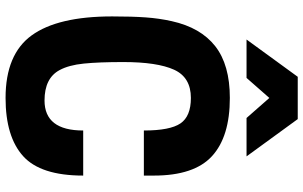

<svg xmlns="http://www.w3.org/2000/svg" viewBox="-220 -857 1090 690"><g transform="rotate(90 325.0 -512.0)"><path d="M508 -853ZM542 -853H404L332 -935L260 -853H122L256 -1037H408ZM332 13Q175 13 107 -81Q39 -175 39 -370Q39 -442 42.5 -490.5Q46 -539 56 -584Q79 -688 146 -740.5Q213 -793 332 -793Q471 -793 541 -729Q611 -665 611 -520V-484H449Q449 -578 423.5 -615.5Q398 -653 332 -653Q258 -653 230.5 -592.5Q203 -532 203 -410Q203 -322 208.5 -268Q214 -214 232 -181Q261 -127 341 -127Q449 -127 449 -266H611Q611 -113 541 -50Q471 13 332 13Z"/></g></svg>

Font: Tanohe Sans
Style: Bold
Weight: 700
Designer: Village Type and Design LLC & Cristiano Sobral
Foundry: Cooper Hewitt Smithsonian Design Museum
Version: Version 1.00;September 29, 2021;FontCreator 13.0.0.2655 64-b